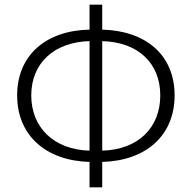

<svg xmlns="http://www.w3.org/2000/svg" viewBox="-20 -773 816 817"><path d="M361 24H415V-84C602 -89 723 -197 723 -367C723 -538 602 -642 415 -647V-753H361V-647C175 -643 53 -538 53 -367C53 -197 175 -89 361 -84ZM361 -132C210 -136 113 -230 113 -367C113 -504 210 -594 361 -598ZM415 -598C568 -594 662 -504 662 -367C662 -230 568 -136 415 -132Z"/></svg>

Font: Noto Sans SC Light
Style: Regular
Weight: 300
Designer: Ryoko NISHIZUKA 西塚涼子 (kana, bopomofo & ideographs); Paul D. Hunt (Latin, Greek & Cyrillic); Sandoll Communications 산돌커뮤니
Foundry: Adobe
Version: Version 2.004;hotconv 1.0.118;makeotfexe 2.5.65603